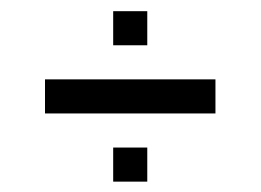

<svg xmlns="http://www.w3.org/2000/svg" viewBox="-20 -458 478 352"><path d="M187.5 -437.5H250V-375H187.5ZM187.5 -187.5H250V-125H187.5ZM62.5 -312.5H375V-250H62.5Z"/></svg>

Font: Pixel Operator SC
Style: Regular
Weight: 400
Designer: Jayvee Enaguas (GrandChaos9000)
Foundry: The Grandoplex Project
Version: Version 1.4.1 (September 5, 2015)